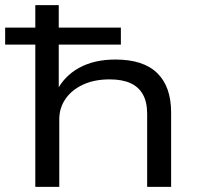

<svg xmlns="http://www.w3.org/2000/svg" viewBox="-27 -725 788 745"><path d="M110 0V-552H-7V-618H110V-705H201V-618H442V-552H201V-370H192Q221 -429 279.5 -461.5Q338 -494 421 -494Q529 -494 583 -441.5Q637 -389 637 -288V0H544V-283Q544 -329 527.5 -358.5Q511 -388 479 -402.5Q447 -417 398 -417Q339 -417 295 -396.5Q251 -376 227 -341Q203 -306 203 -262V0Z"/></svg>

Font: Nunito Sans 10pt Expanded
Style: Regular
Weight: 400
Width: 7
Designer: Vernon Adams
Foundry: Vernon Adams
Version: Version 3.101;gftools[0.9.27]